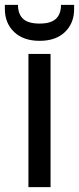

<svg xmlns="http://www.w3.org/2000/svg" viewBox="-40 -770 325 790"><path d="M168 -548V0H77V-548ZM123 -602Q56 -602 18 -638.5Q-20 -675 -20 -733V-750H34Q34 -712 55 -692.5Q76 -673 123 -673Q169 -673 190 -692.5Q211 -712 211 -750H265V-732Q265 -675 227.5 -638.5Q190 -602 123 -602Z"/></svg>

Font: Poppins A&M
Style: Regular-A&M
Weight: 400
Designer: Ninad Kale (Devanagari), Jonny Pinhorn (Latin)
Foundry: Indian Type Foundry
Version: 4.004